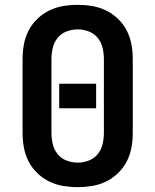

<svg xmlns="http://www.w3.org/2000/svg" viewBox="-20 -763 640 791"><path d="M300 8Q270 8 240 3Q210 -2 182.5 -15.5Q155 -29 133 -50.5Q111 -72 97.5 -98.5Q84 -125 78.5 -155Q73 -185 73 -215V-520Q73 -550 78.5 -580Q84 -610 97.5 -636.5Q111 -663 133 -684.5Q155 -706 182.5 -719.5Q210 -733 240 -738Q270 -743 300 -743Q330 -743 360 -738Q390 -733 417.5 -719.5Q445 -706 467 -684.5Q489 -663 502.5 -636.5Q516 -610 521.5 -580Q527 -550 527 -520V-215Q527 -185 521.5 -155Q516 -125 502.5 -98.5Q489 -72 467 -50.5Q445 -29 417.5 -15.5Q390 -2 360 3Q330 8 300 8ZM300 -93Q323 -93 345.5 -101.5Q368 -110 382.5 -128Q397 -146 402.5 -169Q408 -192 408 -215V-520Q408 -543 402.5 -566Q397 -589 382.5 -607Q368 -625 345.5 -633.5Q323 -642 300 -642Q277 -642 254.5 -633.5Q232 -625 217.5 -607Q203 -589 197.5 -566Q192 -543 192 -520V-215Q192 -192 197.5 -169Q203 -146 217.5 -128Q232 -110 254.5 -101.5Q277 -93 300 -93ZM224 -317V-418H376V-317Z"/></svg>

Font: Iosevka Book
Style: Bold
Weight: 700
Designer: Belleve Invis
Foundry: Belleve Invis
Version: Version 28.0.7; ttfautohint (v1.8.3)